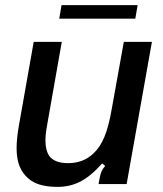

<svg xmlns="http://www.w3.org/2000/svg" viewBox="-20 -721 637 752"><path d="M53 -80Q45 -107 45 -140Q45 -179 54 -229L112 -557H222L164 -228Q158 -195 158 -170Q158 -133 173 -110Q194 -82 247 -82Q306 -82 346 -120Q372 -144 389 -185Q406 -226 418 -296L465 -557H575L476 0H366L371 -27Q374 -42 378.5 -51.5Q383 -61 392 -71L380 -81Q337 -32 296 -10.5Q255 11 206 11Q139 11 103 -13Q67 -37 53 -80ZM510 -648H212L221 -701H519Z"/></svg>

Font: Open Sauce Sans Medium Italic
Style: Regular
Weight: 500
Italic angle: -10°
Designer: Alfredo Marco Pradil
Foundry: Creative Sauce Fz LLC
Version: Version 1.477